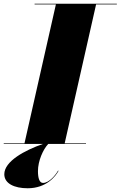

<svg xmlns="http://www.w3.org/2000/svg" viewBox="-65 -770 645 1027"><path d="M-45 -3.5V0H164.5C69 33.5 -42 92 -42 162C-42 212 12 237 83 237C184 237 233 172 248 144L245.5 142.5C234.5 163.5 199 208.5 165 208.5C146 208.5 138 182.5 138 145.5C138 90.5 165.5 29 193 0H395V-3.5H281L449 -746.5H560V-750H120V-746.5H234L66 -3.5Z"/></svg>

Font: Bodoni* 48pt Fatface
Style: Italic
Weight: 900
Italic angle: -13°
Version: Version 2.3